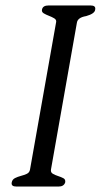

<svg xmlns="http://www.w3.org/2000/svg" viewBox="-20 -684 369 704"><path d="M219 -15Q214 0 195 0H40Q20 0 23 -15Q25 -26 35 -31Q45 -36 56.5 -39Q68 -42 78 -46.5Q88 -51 90 -62L186 -604Q187 -612 178.5 -617Q170 -622 159.5 -626Q149 -630 140.5 -635Q132 -640 134 -649Q137 -664 158 -664H312Q332 -664 329 -649Q328 -634 296 -625Q265 -620 262 -601L167 -63Q165 -52 173.5 -47Q182 -42 193 -38.5Q204 -35 212.5 -30.5Q221 -26 219 -15Z"/></svg>

Font: Jura
Style: Italic
Weight: 400
Designer: Ed Merritt
Foundry: Ten by Twenty
Version: Version 1.007